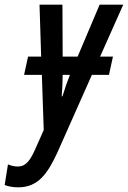

<svg xmlns="http://www.w3.org/2000/svg" viewBox="-105 -560 547 821"><path d="M140 93 288 -240H361L378 -318H323L422 -540H321L227 -318H163L162 -540H64L71 -318H15L-2 -240H74L82 -4L46 77C25 124 7 152 -29 152C-43 152 -57 149 -71 143L-85 231C-70 237 -51 241 -27 241C59 241 99 181 140 93ZM159 -148C161 -178 163 -210 163 -240H194C184 -215 172 -181 162 -148Z"/></svg>

Font: Noto Sans UI Condensed Medium
Style: Italic
Weight: 500
Width: 3
Italic angle: -12°
Designer: Monotype Design Team
Foundry: Monotype Imaging Inc.
Version: Version 1.901